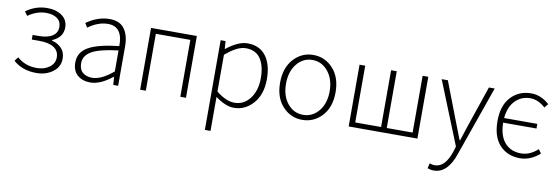

<svg xmlns="http://www.w3.org/2000/svg" viewBox="-53 -871 4265 1469"><g transform="rotate(10 2079.0 -136.5)"><path d="M221 12Q113 12 42 -51L65 -82Q128 -26 218 -26Q276 -26 316 -55.5Q356 -85 356 -132Q356 -182 316.5 -208Q277 -234 204 -234H144V-270H191Q261 -270 298 -295Q335 -320 335 -364Q335 -408 303 -431Q271 -454 219 -454Q144 -454 78 -406L55 -437Q130 -492 220 -492Q289 -492 334.5 -459.5Q380 -427 380 -368Q380 -292 298 -257V-253Q344 -241 373 -210.5Q402 -180 402 -130Q402 -67 349.5 -27.5Q297 12 221 12Z M641 12Q580 12 541 -21.5Q502 -55 502 -120Q502 -199 575.5 -241Q649 -283 812 -301Q814 -453 698 -453Q622 -453 545 -397L525 -430Q613 -492 704 -492Q784 -492 820 -441.5Q856 -391 856 -307V0H818L814 -62H811Q718 12 641 12ZM649 -26Q720 -26 812 -104V-267Q668 -250 607.5 -215.5Q547 -181 547 -122Q547 -73 575.5 -49.5Q604 -26 649 -26Z M1027 0V-480H1383V0H1339V-442H1071V0Z M1568 217V-480H1606L1610 -420H1613Q1704 -492 1776 -492Q1870 -492 1919 -426.5Q1968 -361 1968 -247Q1968 -129 1906 -58.5Q1844 12 1756 12Q1692 12 1612 -47V217ZM1754 -27Q1827 -27 1874 -88.5Q1921 -150 1921 -247Q1921 -342 1884 -397.5Q1847 -453 1769 -453Q1702 -453 1612 -374V-89Q1688 -27 1754 -27Z M2287 12Q2197 12 2134.5 -56Q2072 -124 2072 -239Q2072 -355 2134.5 -423.5Q2197 -492 2287 -492Q2378 -492 2440.5 -423.5Q2503 -355 2503 -239Q2503 -124 2440.5 -56Q2378 12 2287 12ZM2118 -239Q2118 -145 2166 -86Q2214 -27 2287 -27Q2360 -27 2408.5 -86Q2457 -145 2457 -239Q2457 -333 2408.5 -393Q2360 -453 2287 -453Q2214 -453 2166 -393.5Q2118 -334 2118 -239Z M2647 0V-480H2691V-39H2892V-480H2936V-39H3137V-480H3181V0Z M3346 219Q3319 219 3297 209L3307 170Q3327 178 3346 178Q3427 178 3469 51L3482 9L3285 -480H3333L3449 -178Q3487 -77 3501 -44H3505Q3510 -58 3549 -178L3652 -480H3697L3507 60Q3454 219 3346 219Z M3979 12Q3881 12 3821 -52.5Q3761 -117 3761 -239Q3761 -361 3823 -426.5Q3885 -492 3980 -492Q4056 -492 4121 -433L4096 -403Q4040 -454 3980 -454Q3909 -454 3862 -405.5Q3815 -357 3807 -270H4065V-234H3806Q3807 -134 3853.5 -80Q3900 -26 3981 -26Q4050 -26 4110 -82L4132 -51Q4060 12 3979 12Z"/></g></svg>

Font: Toshiba Sans Light
Style: Regular
Weight: 300
Designer: Paul D. Hunt
Foundry: Toshiba Corporation
Version: Version 2.020;PS 2.0;hotconv 1.0.86;makeotf.lib2.5.63406